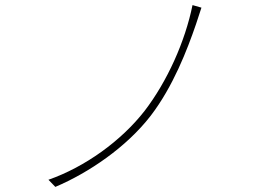

<svg xmlns="http://www.w3.org/2000/svg" viewBox="-20 -737 1040 753"><path d="M770 -707 735 -717C706 -574 636 -418 547 -302C455 -184 313 -82 170 -32L197 -4C329 -60 476 -160 571 -283C659 -398 714 -541 749 -643Z"/></svg>

Font: Genne Gothic ExtraLight
Style: Regular
Weight: 250
Designer: Ryoko NISHIZUKA (kana & ideographs); Paul D. Hunt (Latin, Greek & Cyrillic); Wenlong ZHANG (bopomofo); Sandoll Communica
Foundry: Adobe Systems Incorporated
Version: Version 1.004;PS 1.004;hotconv 16.6.51;makeotf.lib2.5.65220